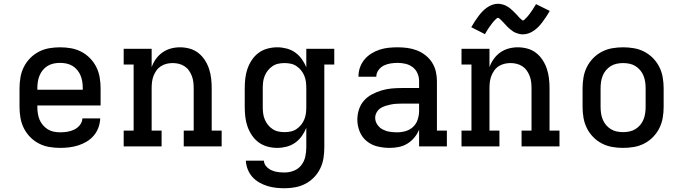

<svg xmlns="http://www.w3.org/2000/svg" viewBox="-20 -780 3640 1023"><path d="M300 8Q271 8 242 3Q213 -2 187 -15.5Q161 -29 140.5 -50Q120 -71 107 -97Q94 -123 89 -152Q84 -181 84 -210V-310Q84 -339 89 -368Q94 -397 107 -423Q120 -449 140.5 -470Q161 -491 187 -504.5Q213 -518 242 -523Q271 -528 300 -528Q329 -528 358 -523Q387 -518 413 -504.5Q439 -491 459.5 -470Q480 -449 493 -423Q506 -397 511 -368Q516 -339 516 -310V-218H179V-210Q179 -193 181.5 -176Q184 -159 190.5 -143Q197 -127 208.5 -113.5Q220 -100 234.5 -91Q249 -82 266 -78.5Q283 -75 300 -75Q320 -75 339 -78Q358 -81 375.5 -89.5Q393 -98 405.5 -113.5Q418 -129 419 -149H514Q513 -124 504.5 -100.5Q496 -77 480 -58Q464 -39 442.5 -26Q421 -13 397.5 -5.5Q374 2 349.5 5Q325 8 300 8ZM179 -302H421V-310Q421 -327 418.5 -344Q416 -361 409.5 -377Q403 -393 392 -406.5Q381 -420 366 -429Q351 -438 334 -441.5Q317 -445 300 -445Q283 -445 266 -441.5Q249 -438 234 -429Q219 -420 208 -406.5Q197 -393 190.5 -377Q184 -361 181.5 -344Q179 -327 179 -310Z M639 0V-84H692V-436H639V-520H788V-422Q796 -445 810.5 -465.5Q825 -486 845.5 -500.5Q866 -515 890 -521.5Q914 -528 939 -528Q965 -528 990.5 -521Q1016 -514 1036.5 -498Q1057 -482 1071.5 -459.5Q1086 -437 1094 -412.5Q1102 -388 1105 -362Q1108 -336 1108 -310V-84H1161V0H959V-84H1012V-310Q1012 -327 1010 -343.5Q1008 -360 1002 -375.5Q996 -391 986.5 -404.5Q977 -418 963 -427Q949 -436 933 -440Q917 -444 900 -444Q883 -444 867 -440Q851 -436 837 -427Q823 -418 813.5 -404.5Q804 -391 798 -375.5Q792 -360 790 -343.5Q788 -327 788 -310V-84H841V0Z M1497 223Q1474 223 1450.5 220.5Q1427 218 1404.5 211Q1382 204 1361 192Q1340 180 1324.5 162.5Q1309 145 1300 122.5Q1291 100 1290 76H1386Q1387 94 1399.5 107.5Q1412 121 1428.5 128Q1445 135 1462.5 137Q1480 139 1497 139Q1522 139 1546 129.5Q1570 120 1585.5 100Q1601 80 1606.5 55Q1612 30 1612 5V-99Q1603 -76 1588 -55Q1573 -34 1552.5 -19.5Q1532 -5 1507 1.5Q1482 8 1457 8Q1431 8 1405 1Q1379 -6 1358 -21.5Q1337 -37 1322 -59.5Q1307 -82 1298.5 -106.5Q1290 -131 1287 -157.5Q1284 -184 1284 -210V-310Q1284 -336 1287 -362.5Q1290 -389 1298.5 -413.5Q1307 -438 1322 -460.5Q1337 -483 1358 -498.5Q1379 -514 1405 -521Q1431 -528 1457 -528Q1482 -528 1507 -521.5Q1532 -515 1552.5 -500.5Q1573 -486 1588 -465Q1603 -444 1612 -421V-520H1761V-436H1708V5Q1708 34 1703.5 62.5Q1699 91 1686.5 117Q1674 143 1654 164Q1634 185 1608.5 198.5Q1583 212 1554.5 217.5Q1526 223 1497 223ZM1496 -76Q1513 -76 1529.5 -79.5Q1546 -83 1560 -92.5Q1574 -102 1584.5 -115Q1595 -128 1601.5 -144Q1608 -160 1610 -176.5Q1612 -193 1612 -210V-310Q1612 -327 1610 -343.5Q1608 -360 1601.5 -376Q1595 -392 1584.5 -405Q1574 -418 1560 -427.5Q1546 -437 1529.5 -440.5Q1513 -444 1496 -444Q1479 -444 1462.5 -440.5Q1446 -437 1432 -427.5Q1418 -418 1407.5 -405Q1397 -392 1390.5 -376Q1384 -360 1382 -343.5Q1380 -327 1380 -310V-210Q1380 -193 1382 -176.5Q1384 -160 1390.5 -144Q1397 -128 1407.5 -115Q1418 -102 1432 -92.5Q1446 -83 1462.5 -79.5Q1479 -76 1496 -76Z M2056 8Q2024 8 1992 0.5Q1960 -7 1934.5 -27.5Q1909 -48 1896.5 -79Q1884 -110 1884 -142Q1884 -170 1892.5 -196.5Q1901 -223 1919 -243.5Q1937 -264 1961.5 -277Q1986 -290 2012.5 -298Q2039 -306 2066 -308.5Q2093 -311 2121 -311H2213V-348Q2213 -369 2204.5 -389Q2196 -409 2179 -422Q2162 -435 2141 -440Q2120 -445 2099 -445Q2080 -445 2061 -442Q2042 -439 2025.5 -431Q2009 -423 1997 -407Q1985 -391 1985 -372V-371H1890V-374Q1890 -399 1898.5 -422Q1907 -445 1922.5 -463.5Q1938 -482 1959 -495Q1980 -508 2003 -515.5Q2026 -523 2050.5 -525.5Q2075 -528 2099 -528Q2125 -528 2151 -524.5Q2177 -521 2201.5 -511.5Q2226 -502 2247 -485.5Q2268 -469 2282 -447Q2296 -425 2302 -399.5Q2308 -374 2308 -348V-84H2361V0H2213V-89Q2204 -67 2188 -47.5Q2172 -28 2151 -15Q2130 -2 2105.5 3Q2081 8 2056 8ZM2095 -75Q2119 -75 2141.5 -81.5Q2164 -88 2181 -104Q2198 -120 2205.5 -143Q2213 -166 2213 -189V-228H2121Q2106 -228 2091 -227Q2076 -226 2061.5 -223Q2047 -220 2032.5 -215.5Q2018 -211 2006 -202.5Q1994 -194 1986.5 -180.5Q1979 -167 1979 -152Q1979 -133 1990.5 -116Q2002 -99 2019.5 -90Q2037 -81 2056.5 -78Q2076 -75 2095 -75Z M2439 0V-84H2492V-436H2439V-520H2588V-422Q2596 -445 2610.5 -465.5Q2625 -486 2645.5 -500.5Q2666 -515 2690 -521.5Q2714 -528 2739 -528Q2765 -528 2790.5 -521Q2816 -514 2836.5 -498Q2857 -482 2871.5 -459.5Q2886 -437 2894 -412.5Q2902 -388 2905 -362Q2908 -336 2908 -310V-84H2961V0H2759V-84H2812V-310Q2812 -327 2810 -343.5Q2808 -360 2802 -375.5Q2796 -391 2786.5 -404.5Q2777 -418 2763 -427Q2749 -436 2733 -440Q2717 -444 2700 -444Q2683 -444 2667 -440Q2651 -436 2637 -427Q2623 -418 2613.5 -404.5Q2604 -391 2598 -375.5Q2592 -360 2590 -343.5Q2588 -327 2588 -310V-84H2641V0ZM2766 -597Q2761 -597 2755.5 -597.5Q2750 -598 2745.5 -599.5Q2741 -601 2736 -602.5Q2731 -604 2726 -606Q2721 -608 2717 -610.5Q2713 -613 2709 -616Q2705 -619 2700.5 -622.5Q2696 -626 2692 -629.5Q2688 -633 2684.5 -636.5Q2681 -640 2677.5 -644Q2674 -648 2670.5 -651.5Q2667 -655 2663 -659.5Q2659 -664 2655.5 -667.5Q2652 -671 2648.5 -674.5Q2645 -678 2640.5 -681.5Q2636 -685 2634 -685Q2630 -685 2627 -682.5Q2624 -680 2620 -676Q2616 -672 2613.5 -669.5Q2611 -667 2609 -664.5Q2607 -662 2604.5 -659Q2602 -656 2599.5 -652.5Q2597 -649 2594.5 -645.5Q2592 -642 2589 -638Q2586 -634 2583 -629.5Q2580 -625 2577 -620Q2574 -615 2570.5 -609.5Q2567 -604 2564 -598L2491 -635Q2501 -653 2511 -668Q2521 -683 2530.5 -695.5Q2540 -708 2550 -718.5Q2560 -729 2573 -738.5Q2586 -748 2601.5 -754Q2617 -760 2634 -760Q2639 -760 2644.5 -759Q2650 -758 2654.5 -757Q2659 -756 2664 -754.5Q2669 -753 2674 -750.5Q2679 -748 2683 -745.5Q2687 -743 2691 -740.5Q2695 -738 2699.5 -734Q2704 -730 2708 -726.5Q2712 -723 2715.5 -719.5Q2719 -716 2722.5 -712.5Q2726 -709 2729.5 -705.5Q2733 -702 2737 -697.5Q2741 -693 2744.5 -689Q2748 -685 2751.5 -682Q2755 -679 2759.5 -675Q2764 -671 2766 -671Q2770 -671 2773 -674Q2776 -677 2780 -681Q2784 -685 2786.5 -687.5Q2789 -690 2791 -692.5Q2793 -695 2795.5 -698Q2798 -701 2800.5 -704Q2803 -707 2805.5 -711Q2808 -715 2811 -719Q2814 -723 2817 -727.5Q2820 -732 2823 -737Q2826 -742 2829.5 -747.5Q2833 -753 2836 -758L2909 -722Q2899 -704 2889 -689Q2879 -674 2869.5 -661.5Q2860 -649 2850 -638.5Q2840 -628 2827 -618.5Q2814 -609 2798.5 -603Q2783 -597 2766 -597Z M3300 8Q3271 8 3242 3Q3213 -2 3187 -15.5Q3161 -29 3140.5 -50Q3120 -71 3107 -97Q3094 -123 3089 -152Q3084 -181 3084 -210V-310Q3084 -339 3089 -368Q3094 -397 3107 -423Q3120 -449 3140.5 -470Q3161 -491 3187 -504.5Q3213 -518 3242 -523Q3271 -528 3300 -528Q3329 -528 3358 -523Q3387 -518 3413 -504.5Q3439 -491 3459.5 -470Q3480 -449 3493 -423Q3506 -397 3511 -368Q3516 -339 3516 -310V-210Q3516 -181 3511 -152Q3506 -123 3493 -97Q3480 -71 3459.5 -50Q3439 -29 3413 -15.5Q3387 -2 3358 3Q3329 8 3300 8ZM3300 -76Q3317 -76 3334 -79.5Q3351 -83 3365.5 -92Q3380 -101 3391 -114Q3402 -127 3408.5 -143Q3415 -159 3417.5 -176Q3420 -193 3420 -210V-310Q3420 -327 3417.5 -344Q3415 -361 3408.5 -377Q3402 -393 3391 -406Q3380 -419 3365.5 -428Q3351 -437 3334 -440.5Q3317 -444 3300 -444Q3283 -444 3266 -440.5Q3249 -437 3234.5 -428Q3220 -419 3209 -406Q3198 -393 3191.5 -377Q3185 -361 3182.5 -344Q3180 -327 3180 -310V-210Q3180 -193 3182.5 -176Q3185 -159 3191.5 -143Q3198 -127 3209 -114Q3220 -101 3234.5 -92Q3249 -83 3266 -79.5Q3283 -76 3300 -76Z"/></svg>

Font: Iosevka HT Medium Extended
Style: Regular
Weight: 500
Width: 7
Monospace: yes
Designer: Belleve Invis
Foundry: Belleve Invis
Version: Version 32.3.0; ttfautohint (v1.8.4)